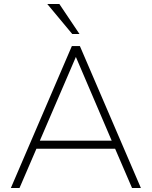

<svg xmlns="http://www.w3.org/2000/svg" viewBox="-20 -934 754 954"><path d="M636 0 552 -195H161L77 0H34L337 -705H377L680 0ZM178 -235H535L357 -651ZM339 -765 215 -914H275L375 -765Z"/></svg>

Font: wassup Sans
Style: Light
Weight: 200
Version: Version 2.001